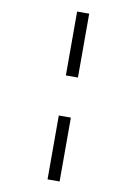

<svg xmlns="http://www.w3.org/2000/svg" viewBox="-106 -823 763 1128"><g transform="rotate(10 275.5 -259.5)"><path d="M260 -379V-760H332V-379ZM332 -140V241H260V-140Z"/></g></svg>

Font: BC Sans
Style: Italic
Weight: 400
Italic angle: -12°
Designer: Monotype Design Team
Designer: Province of B.C.
Foundry: Monotype Imaging Inc.
Version: Version 2.000;GOOG;noto-source:20170915:90ef993387c0